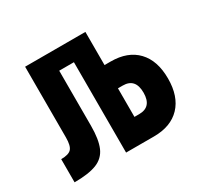

<svg xmlns="http://www.w3.org/2000/svg" viewBox="-118 -657 821 796"><g transform="rotate(-30 293.0 -259.0)"><path d="M25.9 0V-110.8Q62 -110.8 75 -125.2Q87.9 -139.6 87.9 -178.7V-517.6H376.5V-358.9H405.8Q487.3 -358.9 532 -312Q576.7 -265.1 576.7 -179.2Q576.7 -93.8 532 -46.9Q487.3 0 405.8 0H272.5V-432.6H202.1V-168.9Q202.1 -104 186.3 -67.1Q170.4 -30.3 132.1 -15.1Q93.8 0 25.9 0ZM376.5 -110.8H399.4Q459.5 -110.8 459.5 -179.2Q459.5 -247.6 399.4 -247.6H376.5Z"/></g></svg>

Font: Cascadia Mono NF SemiBold
Style: Regular
Weight: 600
Monospace: yes
Designer: Aaron Bell
Foundry: Saja Typeworks
Version: Version 2404.023; ttfautohint (v1.8.4)